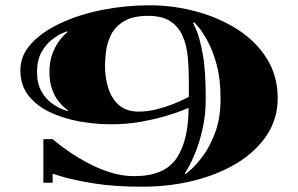

<svg xmlns="http://www.w3.org/2000/svg" viewBox="-20 -684 1127 726"><path d="M518 22Q411 22 335 9.5Q259 -3 219 -15Q179 -27 179 -27V7H144V-158H179Q179 -158 196 -144Q213 -130 243.5 -109Q274 -88 313.5 -67Q353 -46 397.5 -32Q442 -18 488 -18Q602 -18 647.5 -85.5Q693 -153 693 -276Q693 -276 669.5 -266.5Q646 -257 605.5 -245Q565 -233 512 -223.5Q459 -214 400 -214Q340 -214 279.5 -225Q219 -236 168.5 -260Q118 -284 87.5 -323Q57 -362 57 -418Q57 -475 99 -520Q141 -565 211.5 -597.5Q282 -630 369 -647Q456 -664 546 -664Q636 -664 722.5 -640.5Q809 -617 878.5 -572.5Q948 -528 989 -462.5Q1030 -397 1030 -313Q1030 -235 989 -173Q948 -111 876.5 -67.5Q805 -24 713 -1Q621 22 518 22ZM504 -262Q538 -262 571.5 -270.5Q605 -279 633 -290Q661 -301 677.5 -309.5Q694 -318 694 -318V-382Q694 -426 690 -469Q686 -512 671 -547Q656 -582 625 -603Q594 -624 540 -624Q482 -624 448.5 -603.5Q415 -583 400 -552.5Q385 -522 381 -490.5Q377 -459 377 -436Q377 -389 390 -349Q403 -309 431 -285.5Q459 -262 504 -262ZM681 -25Q681 -25 701 -42Q721 -59 747.5 -94.5Q774 -130 794 -184Q814 -238 814 -312Q814 -386 799 -440.5Q784 -495 764 -530.5Q744 -566 729 -583.5Q714 -601 713 -600L710 -598Q710 -598 722 -571.5Q734 -545 746 -483Q758 -421 758 -312Q758 -249 746 -196.5Q734 -144 718.5 -106.5Q703 -69 691 -48.5Q679 -28 679 -28ZM236 -264 237 -267Q237 -267 226.5 -275Q216 -283 202 -300Q188 -317 177.5 -345Q167 -373 167 -412Q167 -451 178 -480Q189 -509 202.5 -527.5Q216 -546 226.5 -555Q237 -564 235 -563L234 -566Q234 -566 217 -559Q200 -552 177 -534.5Q154 -517 137 -487Q120 -457 120 -412Q120 -367 137 -338Q154 -309 176.5 -293Q199 -277 217 -270.5Q235 -264 236 -264Z"/></svg>

Font: Diplomata SC
Style: Regular
Weight: 400
Designer: Eduardo Rodriguez Tunni
Foundry: Eduardo Rodriguez Tunni
Version: Version 1.002; ttfautohint (v1.8.4.7-5d5b);gftools[0.9.23]